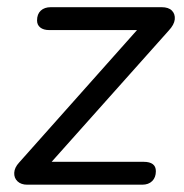

<svg xmlns="http://www.w3.org/2000/svg" viewBox="-20 -506 503 526"><path d="M369.5 0H54.7Q37.8 0 28 -9.2Q18.3 -18.4 19 -32.7Q19.7 -47 32.3 -60.6L373.6 -444.1L377.1 -423.6H115.1Q99.1 -423.6 90.3 -430.7Q81.5 -437.7 81.5 -449.9Q81.5 -467.4 91.7 -476.9Q101.9 -486.3 119 -486.3H422.8Q441.8 -486.3 451 -476.9Q460.2 -467.4 458.8 -452.9Q457.3 -438.3 442.2 -422.2L101.5 -40.3L98 -62.7H373.4Q407 -62.7 407 -37Q407 -19.9 397 -10Q387 0 369.5 0Z"/></svg>

Font: Nunito Variable Extra Light
Style: Italic
Weight: 200
Italic angle: -9°
Designer: Vernon Adams
Foundry: Vernon Adams
Version: Version 3.602